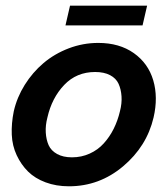

<svg xmlns="http://www.w3.org/2000/svg" viewBox="-20 -650 592 680"><path d="M211.9 -560.1 228 -629.9H501L484.9 -560.1ZM224.1 9.8Q178.7 9.8 141.4 -4.2Q104 -18.1 79.3 -42.5Q54.7 -66.9 39.1 -100.3Q23.4 -133.8 21.7 -173.1Q20 -212.4 28.8 -255.9Q40 -305.2 67.6 -349.4Q95.2 -393.6 134 -426.5Q172.9 -459.5 223.4 -478.8Q273.9 -498 328.1 -498Q402.8 -498 453.9 -461.9Q504.9 -425.8 522.7 -365.7Q540.5 -305.7 523.9 -233.9Q500 -131.8 416 -61Q332 9.8 224.1 9.8ZM234.9 -92.8Q268.6 -92.8 297.6 -106Q326.7 -119.1 347.4 -142.1Q368.2 -165 382.6 -193.8Q397 -222.7 404.8 -255.9Q412.1 -283.7 410.4 -308.8Q408.7 -334 399.9 -353.3Q391.1 -372.6 369.9 -383.8Q348.6 -395 316.9 -395Q251 -395 207.3 -349.1Q163.6 -303.2 147.9 -233.9Q140.6 -206.1 142.1 -180.7Q143.6 -155.3 152.3 -135.7Q161.1 -116.2 182.4 -104.5Q203.6 -92.8 234.9 -92.8Z"/></svg>

Font: HK Grotesk Legacy
Style: Bold Italic
Weight: 700
Italic angle: -13°
Designer: Alfredo Marco Pradil
Foundry: Hanken Design Co.
Version: Version 2.022;PS 002.022;hotconv 1.0.88;makeotf.lib2.5.64775